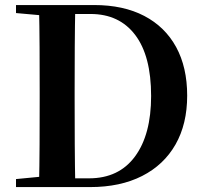

<svg xmlns="http://www.w3.org/2000/svg" viewBox="-20 -761 829 781"><path d="M45.1 0V-32.6L198.2 -47.3H212.6V0ZM138.6 0Q140.6 -85.2 141 -173.4Q141.4 -261.6 141.4 -359.2V-390.3Q141.4 -480 141 -567.1Q140.6 -654.1 138.6 -740.5H286.3Q284.6 -655.6 284.1 -568.2Q283.6 -480.8 283.6 -390.3V-359.2Q283.6 -263 284.1 -174.8Q284.6 -86.6 286.3 0ZM212.6 0V-35.6H342.2Q463.6 -35.6 529.1 -124.5Q594.7 -213.4 594.7 -370.5Q594.7 -533.7 529.9 -618.9Q465.1 -704.1 348.4 -704.1H212.6V-740.5H362.6Q482.1 -740.5 566.7 -696.3Q651.3 -652.1 696.4 -569.7Q741.4 -487.2 741.4 -371.9Q741.4 -256.6 694 -173.4Q646.6 -90.2 558 -45.1Q469.4 0 346.4 0ZM45.1 -707.9V-740.5H212.6V-694.2H198.2Z"/></svg>

Font: Source Han Serif JP VF
Style: Regular
Weight: 250
Designer: Ryoko NISHIZUKA 西塚涼子 (kana & ideographs); Frank Grießhammer (Latin, Greek & Cyrillic); Wenlong ZHANG 张文龙 (bopomofo); San
Foundry: Adobe
Version: Version 2.001;hotconv 1.1.0;makeotfexe 2.6.0